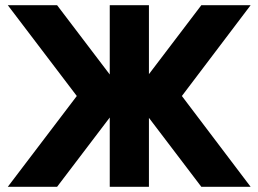

<svg xmlns="http://www.w3.org/2000/svg" viewBox="-20 -720 996 740"><path d="M10 -700 276 -350 10 0H200L466 -350L200 -700ZM946 -700H756L490 -350L756 0H946L681 -350ZM403 -700V-426H350V-274H403V0H554V-274H606V-426H554V-700Z"/></svg>

Font: Unageo
Style: ExtraBold
Weight: 800
Designer: Richard Sepsi
Foundry: Richard Sepsi
Version: Version 2.000